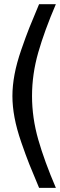

<svg xmlns="http://www.w3.org/2000/svg" viewBox="-20 -779 290 928"><path d="M250 128.9H168.9Q137.7 55.2 121.6 14.6Q105.5 -25.9 83 -90.8Q60.5 -155.8 50.3 -210.4Q40 -265.1 40 -314.9Q40 -364.7 50.3 -419.4Q60.5 -474.1 83 -539.1Q105.5 -604 121.6 -644.5Q137.7 -685.1 168.9 -758.8H250Q195.3 -631.3 165 -525.9Q134.8 -420.4 134.8 -314.9Q134.8 -209.5 165 -104Q195.3 1.5 250 128.9Z"/></svg>

Font: Aurulent Sans
Style: Regular
Weight: 400
Version: Version 2007.05.04